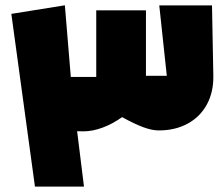

<svg xmlns="http://www.w3.org/2000/svg" viewBox="-20 -691 817 711"><path d="M770 -410.2Q771 -350.1 746.1 -304.2Q721.2 -258.3 675 -233.2Q628.9 -208 567.9 -208Q542.5 -208 509.8 -220.2Q477.1 -232.4 432.1 -257.3Q397.5 -232.4 360.1 -218.5Q322.8 -204.6 288.6 -204.6Q273.4 -204.6 265.6 -205.1L291 0H109.4L22 -639.6L220.2 -671.4L242.2 -406.2H336.4V-652.8H520.5V-410.2H597.7L569.8 -670.9H765.1Z"/></svg>

Font: SG Kara Bold
Style: Regular
Weight: 400
Designer: Damoon Khanjanzadeh
Version: Version 1.000